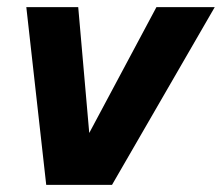

<svg xmlns="http://www.w3.org/2000/svg" viewBox="-20 -520 624 540"><path d="M231 -146 420 -500H584L295 0H110L54 -500H200Z"/></svg>

Font: CBA Beacon Sans Extra Bold
Style: Italic
Weight: 800
Italic angle: -13°
Designer: Wei Huang
Foundry: Wei Huang
Version: Version 1.002